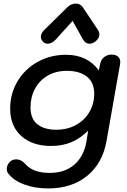

<svg xmlns="http://www.w3.org/2000/svg" viewBox="-20 -806 713 1076"><path d="M26 166Q18 157 18 140Q18 121 32.5 104Q47 87 71 87Q98 87 121 112Q164 163 258 163Q344 163 397.5 116Q451 69 465 -16L474 -74Q430 -30 379.5 -9Q329 12 266 12Q161 12 99 -44Q37 -100 37 -197Q37 -282 78.5 -351Q120 -420 191.5 -459.5Q263 -499 350 -499Q470 -499 534 -411L541 -447Q545 -471 563 -485.5Q581 -500 606 -500Q629 -500 641.5 -488.5Q654 -477 654 -458Q654 -451 653 -447L577 -16Q555 109 468.5 179.5Q382 250 250 250Q175 250 115 227.5Q55 205 26 166ZM508 -281Q508 -344 467 -376.5Q426 -409 355 -409Q293 -409 247 -382Q201 -355 176 -308.5Q151 -262 151 -204Q151 -141 189 -110Q227 -79 295 -79Q358 -79 406.5 -106Q455 -133 481.5 -179Q508 -225 508 -281ZM209 -600Q209 -619 228 -638L356 -764Q378 -786 405 -786Q418 -786 428.5 -780Q439 -774 445 -764L529 -638Q537 -625 537 -613Q537 -589 511 -571Q497 -561 481 -561Q460 -561 445 -585L387 -689L293 -585Q270 -561 248 -561Q233 -561 222 -571Q209 -584 209 -600Z"/></svg>

Font: Kodchasan SemiBold
Style: Italic
Weight: 600
Italic angle: -10°
Version: Version 1.000; ttfautohint (v1.6)